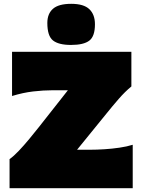

<svg xmlns="http://www.w3.org/2000/svg" viewBox="-20 -984 744 1004"><path d="M30 0V-152Q51.5 -167 78.5 -195.5Q105.5 -224 132.8 -257Q160 -290 183 -319L335 -512H254Q207 -512 153.5 -505.8Q100 -499.5 43 -482V-713H667V-532Q633.5 -504.5 600.5 -466.5Q567.5 -428.5 535 -388L383 -201H452Q485 -201 525.2 -203.5Q565.5 -206 604.8 -211.8Q644 -217.5 674 -227V0ZM351.5 -749Q286.5 -749 257 -772.5Q227.5 -796 227.5 -864Q227.5 -912 257 -938Q286.5 -964 352.5 -964Q418 -964 447.2 -936Q476.5 -908 476.5 -857Q476.5 -794 447 -771.5Q417.5 -749 351.5 -749Z"/></svg>

Font: Commissioner Flair Black
Style: Regular
Weight: 900
Designer: Kostas Bartsokas
Foundry: Kostas Bartsokas
Version: Version 1.000; ttfautohint (v1.8.3)